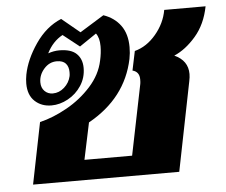

<svg xmlns="http://www.w3.org/2000/svg" viewBox="-45 -615 784 666"><g transform="rotate(-5 347.0 -282.0)"><path d="M87 -214Q133 -225 181.5 -252Q230 -279 266.5 -319.5Q303 -360 313 -408Q319 -434 319 -458Q319 -487 307 -503L248 -463L191 -508Q156 -489 136 -449Q156 -456 175 -456Q216 -456 235 -437.5Q254 -419 254 -388Q254 -354 236 -326.5Q218 -299 189.5 -283.5Q161 -268 132 -268Q97 -268 74 -289.5Q51 -311 51 -351Q51 -366 54 -382Q64 -434 101 -488Q138 -542 191 -564L254 -512L338 -564Q376 -551 397.5 -521.5Q419 -492 419 -446Q419 -425 415 -405Q387 -271 256 -198L229 -70H395L445 -316Q446 -321 446 -331Q446 -358 422 -364L436 -431Q478 -442 510 -480Q542 -518 550 -564H694Q682 -502 646.5 -461Q611 -420 571 -403Q618 -382 618 -335Q618 -324 615 -310L553 0H44ZM203 -364Q204 -369 204 -378Q204 -397 194 -408Q184 -419 163 -419Q137 -419 118.5 -398Q100 -377 100 -351Q100 -332 111.5 -320.5Q123 -309 140 -309Q162 -309 180 -325Q198 -341 203 -364Z"/></g></svg>

Font: Taviraj
Style: Bold Italic
Weight: 700
Italic angle: -12°
Designer: Katatrad Team
Foundry: CadsonDemak
Version: Version 1.001